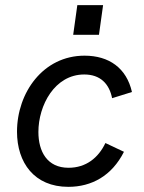

<svg xmlns="http://www.w3.org/2000/svg" viewBox="-20 -717 558 745"><path d="M245 8C336 8 414 -35 461 -128L389 -162C362 -105 314 -66 246 -66C163 -66 129 -129 129 -205C129 -308 192 -428 307 -428C369 -428 404 -392 415 -336L492 -360C471 -453 403 -501 308 -501C147 -501 46 -357 46 -206C46 -86 113 8 245 8ZM264 -582H364L380 -697H280Z"/></svg>

Font: HK Grotesk
Style: Italic
Weight: 400
Italic angle: -16°
Designer: Alfredo Marco Pradil
Foundry: Hanken Design Co.
Version: Version 3.001;FEAKit 1.0